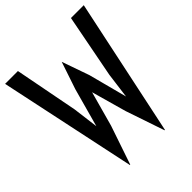

<svg xmlns="http://www.w3.org/2000/svg" viewBox="-228 -905 1054 1054"><g transform="rotate(-45 298.5 -378.5)"><path d="M162.1 21.5 -7.3 -777.8H92.3L163.6 -408.2L182.6 -259.3L244.6 -484.4L297.9 -643.1H298.3L354 -484.4L413.1 -259.3L432.6 -408.2L503.9 -777.8H603.5L434.6 21.5H431.6L355 -204.1L297.9 -407.7L241.7 -204.1L165 21.5Z"/></g></svg>

Font: Voltaire
Style: Regular
Weight: 400
Designer: Yvonne Schüttler, Eben Sorkin, Emma Marichal
Foundry: Sorkin Type Co.
Version: Version 1.010; ttfautohint (v1.8.4.7-5d5b)